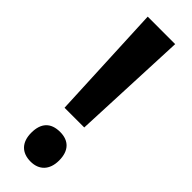

<svg xmlns="http://www.w3.org/2000/svg" viewBox="-247 -727 751 751"><g transform="rotate(45 128.5 -351.5)"><path d="M183 -232 204 -714H52L74 -232ZM51 -71C51 -18 80 11 129 11C175 11 205 -18 205 -71C205 -125 177 -153 129 -153C77 -153 51 -124 51 -71Z"/></g></svg>

Font: Noto Sans Armenian ExtraCondensed
Style: Regular
Weight: 400
Width: 2
Designer: Monotype Design Team
Foundry: Monotype Imaging Inc.
Version: Version 2.008